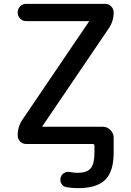

<svg xmlns="http://www.w3.org/2000/svg" viewBox="-20 -750 684 1000"><path d="M97 -127 443 -637Q443 -638 443.5 -638Q444 -638 444 -639Q444 -640 443 -640H117Q98 -640 85 -653Q72 -666 72 -685Q72 -704 85 -717Q98 -730 117 -730H527Q546 -730 559 -717Q572 -704 572 -685Q572 -640 547 -603L201 -93Q201 -92 200.5 -92Q200 -92 200 -91Q200 -90 201 -90H515Q538 -90 555 -73Q572 -56 572 -33V0V45Q572 143 528 186.5Q484 230 386 230Q358 230 326 225Q309 222 300 207Q291 192 296 175Q300 159 314 151Q328 143 345 146Q364 150 384 150Q433 150 452.5 126.5Q472 103 472 45V9Q472 0 463 0H117Q98 0 85 -13Q72 -26 72 -45Q72 -90 97 -127Z"/></svg>

Font: Rounded Mplus 1c Medium
Style: Regular
Weight: 500
Version: Version 1.059.20150529